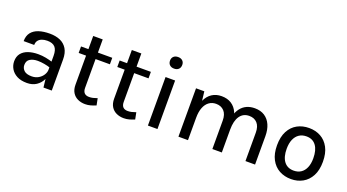

<svg xmlns="http://www.w3.org/2000/svg" viewBox="-53 -1239 3245 1794"><g transform="rotate(20 1570.0 -342.0)"><path d="M399.5 0 387 -110.5V-311Q387 -370 362.2 -396.8Q337.5 -423.5 285 -423.5Q255 -423.5 231.8 -414.8Q208.5 -406 195.2 -388.5Q182 -371 182 -344.5H77Q77 -397.5 103 -430.5Q129 -463.5 175.8 -478.8Q222.5 -494 285 -494Q343.5 -494 387.8 -474.8Q432 -455.5 457 -414.5Q482 -373.5 482 -308.5V0ZM238 13Q177.5 13 137.5 -8.5Q97.5 -30 77.8 -64.2Q58 -98.5 58 -137.5Q58 -185 82.2 -215.8Q106.5 -246.5 149.5 -261.5Q192.5 -276.5 248.5 -276.5Q287 -276.5 323.8 -269.5Q360.5 -262.5 395.5 -251V-193.5Q367 -204 331.5 -210.2Q296 -216.5 265.5 -216.5Q220 -216.5 189.5 -198.2Q159 -180 159 -137.5Q159 -105.5 182.8 -83Q206.5 -60.5 259 -60.5Q297 -60.5 326 -77.8Q355 -95 371 -121Q387 -147 387 -173H410Q410 -123.5 389.8 -81Q369.5 -38.5 331.2 -12.8Q293 13 238 13Z M817 13Q776.5 13 743.2 -2.5Q710 -18 690.8 -49.2Q671.5 -80.5 671.5 -128V-612H766V-131Q766 -63 829.5 -63Q848.5 -63 867 -67.2Q885.5 -71.5 909.5 -80L923 -12.5Q896.5 -1.5 870.8 5.8Q845 13 817 13ZM598 -416.5V-481H908.5V-416.5Z M1201 13Q1160.5 13 1127.2 -2.5Q1094 -18 1074.8 -49.2Q1055.5 -80.5 1055.5 -128V-612H1150V-131Q1150 -63 1213.5 -63Q1232.5 -63 1251 -67.2Q1269.5 -71.5 1293.5 -80L1307 -12.5Q1280.5 -1.5 1254.8 5.8Q1229 13 1201 13ZM982 -416.5V-481H1292.5V-416.5Z M1485.5 -583.5Q1457 -583.5 1440.8 -599.2Q1424.5 -615 1424.5 -642Q1424.5 -667.5 1440.8 -683Q1457 -698.5 1485.5 -698.5Q1513.5 -698.5 1529.8 -683Q1546 -667.5 1546 -642Q1546 -615 1529.8 -599.2Q1513.5 -583.5 1485.5 -583.5ZM1438 0V-482.5H1533V0Z M2408 0V-282Q2408 -344.5 2378.2 -376.8Q2348.5 -409 2298.5 -409Q2238.5 -409 2205.8 -362Q2173 -315 2173 -227H2131.5Q2131.5 -296.5 2145 -347Q2158.5 -397.5 2183.5 -430Q2208.5 -462.5 2243.8 -478.2Q2279 -494 2323 -494Q2381 -494 2421.2 -467.8Q2461.5 -441.5 2482.5 -394Q2503.5 -346.5 2503.5 -282V0ZM1741.5 0V-481H1824L1834.5 -390.5Q1857.5 -441 1897.8 -467.5Q1938 -494 1993 -494Q2051 -494 2091.2 -467.8Q2131.5 -441.5 2152.2 -394Q2173 -346.5 2173 -282V0H2079V-282Q2079 -344.5 2048.8 -376.8Q2018.5 -409 1968.5 -409Q1928.5 -409 1898.8 -387.2Q1869 -365.5 1852.8 -323.8Q1836.5 -282 1836.5 -222V0Z M2863.5 13Q2798 13 2746.2 -15.5Q2694.5 -44 2664.5 -100.5Q2634.5 -157 2634.5 -240Q2634.5 -325 2664.5 -381.2Q2694.5 -437.5 2746.2 -465.8Q2798 -494 2863.5 -494Q2928 -494 2979.2 -465.8Q3030.5 -437.5 3060.5 -381.2Q3090.5 -325 3090.5 -240Q3090.5 -157 3060.5 -100.5Q3030.5 -44 2979.2 -15.5Q2928 13 2863.5 13ZM2860.5 -70Q2902.5 -70 2932.5 -90Q2962.5 -110 2978.8 -148.2Q2995 -186.5 2995 -240Q2995 -322 2961.8 -367Q2928.5 -412 2866 -412Q2824 -412 2793.8 -391.8Q2763.5 -371.5 2747 -333.2Q2730.5 -295 2730.5 -240Q2730.5 -159 2764.2 -114.5Q2798 -70 2860.5 -70Z"/></g></svg>

Font: Karla Medium
Style: Regular
Weight: 500
Designer: Jonathan Pinhorn
Version: Version 2.001